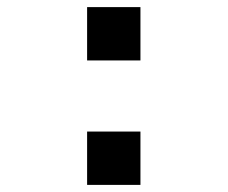

<svg xmlns="http://www.w3.org/2000/svg" viewBox="-20 -520 640 540"><path d="M225 -150H375V0H225ZM225 -500H375V-350H225Z"/></svg>

Font: Sligoil Micro
Style: Regular
Weight: 400
Designer: Ariel Martín Pérez
Foundry: Igor Stepanchenko
Version: Version 1.001